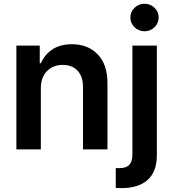

<svg xmlns="http://www.w3.org/2000/svg" viewBox="-20 -785 910 1009"><path d="M194.6 -319.6V0H66.1V-545.5H188.9V-452.8H195.3Q214.1 -498.2 255.5 -525.4Q296.9 -552.6 358 -552.6Q442.5 -552.6 493.8 -498.9Q545.1 -445.3 544.7 -347.3V0H416.2V-327.4Q416.2 -382.1 388 -413Q359.7 -443.9 310 -443.9Q259.2 -443.9 226.9 -411.4Q194.6 -378.9 194.6 -319.6ZM675.8 -545.5H804.3V30.2Q804.3 118.6 754.4 161.8Q704.5 204.9 612.9 203.5Q607.2 203.1 601.4 203.1Q595.5 203.1 588.4 202.8V98Q593.8 98.4 598 98.5Q602.3 98.7 606.9 98.7Q643.8 98.7 659.8 80.8Q675.8 62.9 675.8 28.4ZM739.7 -620.7Q708.8 -620.7 687 -642Q665.1 -663.4 665.1 -693.2Q665.1 -723 687 -744.1Q708.8 -765.3 739.7 -765.3Q770.2 -765.3 792.1 -744.1Q813.9 -723 813.9 -693.2Q813.9 -663.4 792.1 -642Q770.2 -620.7 739.7 -620.7Z"/></svg>

Font: Inter UI Semi Bold
Style: Regular
Weight: 600
Designer: Rasmus Andersson
Foundry: rsms
Version: 3.2;8d6f07862